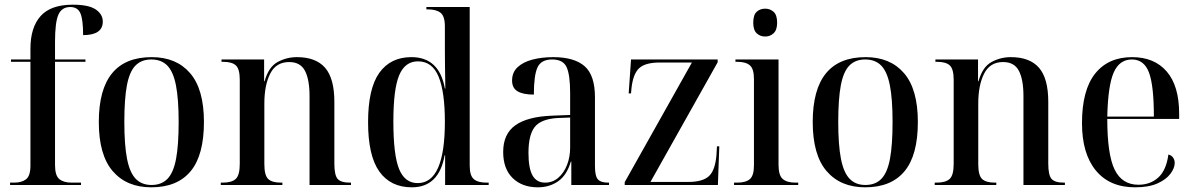

<svg xmlns="http://www.w3.org/2000/svg" viewBox="-20 -790 5100 820"><path d="M23 0V-10H40Q73 -10 91.5 -24.5Q110 -39 110 -83V-526H27V-536H110V-582Q110 -673 153.5 -721.5Q197 -770 291 -770Q359 -770 389 -749.5Q419 -729 419 -698Q419 -640 335 -640Q335 -706 323.5 -733Q312 -760 280 -760Q244 -760 229.5 -727.5Q215 -695 215 -612V-536H345V-526H215V-85Q215 -40 233.5 -25Q252 -10 286 -10H326V0Z M626 10Q521 10 461.5 -59Q402 -128 402 -269Q402 -546 628 -546Q733 -546 792 -477.5Q851 -409 851 -269Q851 -127 794 -58.5Q737 10 626 10ZM627 0Q670 0 695.5 -26.5Q721 -53 732 -112Q743 -171 743 -269Q743 -367 731.5 -425.5Q720 -484 694.5 -510Q669 -536 626 -536Q584 -536 558.5 -510Q533 -484 522 -425.5Q511 -367 511 -269Q511 -171 522.5 -112Q534 -53 559.5 -26.5Q585 0 627 0Z M923 0V-10H931Q970 -10 987 -26Q1004 -42 1004 -90V-449Q1004 -495 987.5 -510.5Q971 -526 933 -526H926V-536H1108V-443H1110Q1127 -504 1165.5 -525Q1204 -546 1248 -546Q1329 -546 1368.5 -500.5Q1408 -455 1408 -355V-91Q1408 -42 1422 -26Q1436 -10 1475 -10H1479V0H1302V-380Q1302 -450 1282.5 -487.5Q1263 -525 1215 -525Q1159 -525 1134 -475.5Q1109 -426 1109 -348V-89Q1109 -41 1125.5 -25.5Q1142 -10 1180 -10H1186V0Z M1739 10Q1648 10 1600 -57.5Q1552 -125 1552 -268Q1552 -412 1600 -479Q1648 -546 1737 -546Q1856 -546 1880 -412H1882Q1881 -464 1880.5 -506Q1880 -548 1880 -575V-677Q1880 -721 1861.5 -735.5Q1843 -750 1807 -750H1801V-760H1986V-83Q1986 -40 2003.5 -25Q2021 -10 2058 -10H2067V0H1881V-127H1879Q1855 10 1739 10ZM1764 -8Q1880 -8 1880 -270Q1880 -398 1853 -463Q1826 -528 1765 -528Q1710 -528 1685 -469Q1660 -410 1660 -271Q1660 -128 1684.5 -68Q1709 -8 1764 -8Z M2277 10Q2210 10 2169.5 -29.5Q2129 -69 2129 -141Q2129 -218 2181 -255Q2233 -292 2338 -296L2415 -299V-392Q2415 -470 2400 -503Q2385 -536 2338 -536Q2291 -536 2275.5 -502Q2260 -468 2260 -386Q2214 -386 2190.5 -400Q2167 -414 2167 -446Q2167 -481 2190.5 -503Q2214 -525 2254 -535.5Q2294 -546 2343 -546Q2432 -546 2476.5 -507.5Q2521 -469 2521 -374V-80Q2521 -38 2533.5 -24Q2546 -10 2578 -10H2581V0H2420V-100H2418Q2401 -42 2364 -16Q2327 10 2277 10ZM2308 -10Q2340 -10 2364 -30.5Q2388 -51 2401.5 -85Q2415 -119 2415 -160V-288L2362 -286Q2291 -282 2264 -248Q2237 -214 2237 -137Q2237 -71 2254.5 -40.5Q2272 -10 2308 -10Z M2648 0V-12L2935 -523H2798Q2736 -523 2710 -499Q2684 -475 2677 -414L2675 -391H2665L2675 -536H3045V-524L2758 -13H2919Q2982 -13 3008.5 -38.5Q3035 -64 3040 -130L3042 -165H3052L3046 0Z M3248 -634Q3226 -634 3211.5 -648Q3197 -662 3197 -693Q3197 -726 3211.5 -739.5Q3226 -753 3248 -753Q3269 -753 3284 -739.5Q3299 -726 3299 -693Q3299 -662 3284 -648Q3269 -634 3248 -634ZM3115 0V-10H3128Q3165 -10 3182.5 -25Q3200 -40 3200 -84V-453Q3200 -496 3182.5 -511Q3165 -526 3129 -526H3121V-536H3305V-86Q3305 -41 3323 -25.5Q3341 -10 3377 -10H3389V0Z M3675 10Q3570 10 3510.5 -59Q3451 -128 3451 -269Q3451 -546 3677 -546Q3782 -546 3841 -477.5Q3900 -409 3900 -269Q3900 -127 3843 -58.5Q3786 10 3675 10ZM3676 0Q3719 0 3744.5 -26.5Q3770 -53 3781 -112Q3792 -171 3792 -269Q3792 -367 3780.5 -425.5Q3769 -484 3743.5 -510Q3718 -536 3675 -536Q3633 -536 3607.5 -510Q3582 -484 3571 -425.5Q3560 -367 3560 -269Q3560 -171 3571.5 -112Q3583 -53 3608.5 -26.5Q3634 0 3676 0Z M3972 0V-10H3980Q4019 -10 4036 -26Q4053 -42 4053 -90V-449Q4053 -495 4036.5 -510.5Q4020 -526 3982 -526H3975V-536H4157V-443H4159Q4176 -504 4214.5 -525Q4253 -546 4297 -546Q4378 -546 4417.5 -500.5Q4457 -455 4457 -355V-91Q4457 -42 4471 -26Q4485 -10 4524 -10H4528V0H4351V-380Q4351 -450 4331.5 -487.5Q4312 -525 4264 -525Q4208 -525 4183 -475.5Q4158 -426 4158 -348V-89Q4158 -41 4174.5 -25.5Q4191 -10 4229 -10H4235V0Z M4828 10Q4719 10 4660 -62Q4601 -134 4601 -264Q4601 -405 4657 -475.5Q4713 -546 4815 -546Q4910 -546 4963 -484.5Q5016 -423 5016 -304V-282H4709Q4709 -130 4740.5 -65.5Q4772 -1 4842 -1Q4893 -1 4927 -32Q4961 -63 4970 -130Q4983 -127 4990 -117Q4997 -107 4997 -94Q4997 -72 4978.5 -47.5Q4960 -23 4923 -6.5Q4886 10 4828 10ZM4908 -292Q4908 -425 4887 -480.5Q4866 -536 4814 -536Q4761 -536 4736.5 -480.5Q4712 -425 4709 -292Z"/></svg>

Font: Noto Serif Display SemiCondensed Medium
Style: Regular
Weight: 500
Width: 4
Designer: Monotype Design Team
Foundry: Monotype Imaging Inc.
Version: Version 2.009